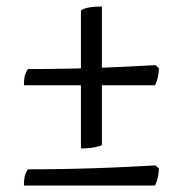

<svg xmlns="http://www.w3.org/2000/svg" viewBox="-20 -510 556 586"><path d="M227 -57V-477Q229.8 -482 245.9 -486Q262 -490 291 -490V-67Q285.2 -64 268.8 -60.5Q252.5 -57 227 -57ZM53 -249.8Q53 -272.2 57.5 -284.4Q62 -296.6 66 -299.2Q128.8 -299.2 199.4 -300.7Q270 -302.2 337.1 -305.2Q404.3 -308.2 454.7 -311.2L465 -301.6Q464 -281 460 -267.8Q456 -254.6 453 -249.8ZM53 56.2Q53 33.8 57.5 21.6Q62 9.4 66 6.8Q128.8 6.8 199.4 5.3Q270 3.8 337.1 0.8Q404.3 -2.2 454.7 -5.2L465 4.4Q464 25 460 38.2Q456 51.4 453 56.2Z"/></svg>

Font: Texturina Medium
Style: Regular
Weight: 500
Designer: Guillermo Torres Carreño
Foundry: Omnibus-Type
Version: Version 1.003